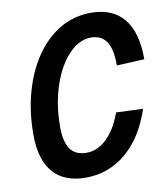

<svg xmlns="http://www.w3.org/2000/svg" viewBox="-83 -796 771 882"><g transform="rotate(-10 302.5 -355.0)"><path d="M247 16Q146 16 94.5 -44Q43 -104 43 -220Q43 -327 69 -419Q95 -511 142.5 -580Q190 -649 255.5 -687.5Q321 -726 401 -726Q500 -726 552.5 -663Q605 -600 605 -473L476 -467Q476 -545 452 -579.5Q428 -614 380 -614Q339 -614 301 -585Q263 -556 233.5 -504Q204 -452 187 -383Q170 -314 170 -235Q170 -165 194 -130.5Q218 -96 270 -96Q321 -96 364 -137Q407 -178 435 -255L560 -250Q517 -121 435 -52.5Q353 16 247 16Z"/></g></svg>

Font: Geist Mono SemiBold
Style: Italic
Weight: 600
Italic angle: -12°
Monospace: yes
Designer: Basement.studio, Andrés Briganti, Mateo Zaragoza
Foundry: Basement.studio, Vercel, Andrés Briganti, Guido Ferreyra, Mateo Zaragoza
Version: Version 1.500; ttfautohint (v1.8.4.7-5d5b)